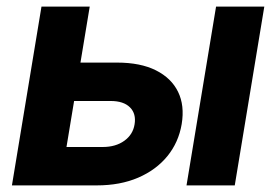

<svg xmlns="http://www.w3.org/2000/svg" viewBox="-20 -561 836 581"><path d="M172.9 -371.6H334Q405.3 -371.6 451.9 -348.1Q498.5 -324.7 518.8 -283.2Q539.1 -241.7 529.8 -185.5Q520.5 -130.4 486.6 -88.6Q452.6 -46.9 398.2 -23.4Q343.8 0 272.9 0H16.1L105.5 -541H251.5L181.2 -116.2H291Q330.1 -116.2 356.2 -135Q382.3 -153.8 387.2 -184.6Q392.6 -216.8 373.3 -236.1Q354 -255.4 314.9 -255.4H153.3ZM544.4 0 633.8 -541H779.8L690.4 0Z"/></svg>

Font: Inter 17pt
Style: Bold Italic
Weight: 700
Italic angle: -9.3988°
Version: Version 4.001;git-66647c0bb